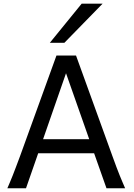

<svg xmlns="http://www.w3.org/2000/svg" viewBox="-20 -1011 721 1031"><path d="M334.5 -617.7 211.4 -263.7H459ZM19.5 0Q25.9 -14.6 32.7 -30.8Q39.6 -46.9 47.6 -67.1Q55.7 -87.4 65.4 -113.3Q75.2 -139.2 87.9 -173.3L283.2 -712.9H388.2L583.5 -173.3Q595.7 -139.2 605.5 -113.3Q615.2 -87.4 623.5 -67.1Q631.8 -46.9 638.7 -30.8Q645.5 -14.6 651.9 0H551.8L485.4 -188H185.1L119.6 0ZM530.8 -991.2 325.7 -781.2H247.6L418.5 -991.2Z"/></svg>

Font: Andika APac
Style: Regular
Weight: 400
Designer: Victor Gaultney, Annie Olsen, Julie Remington, Don Collingsworth, Eric Hays, Becca Hirsbrunner
Foundry: SIL International
Version: Version 5.000